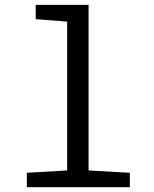

<svg xmlns="http://www.w3.org/2000/svg" viewBox="-20 -780 640 800"><path d="M259.8 -689.9 128.9 -700.2V-759.8H349.1V-69.8L521 -60.1V0H91.8V-60.1L259.8 -69.8Z"/></svg>

Font: Droid Sans Mono
Style: Regular
Weight: 400
Monospace: yes
Foundry: Ascender Corporation
Version: Version 1.00 build 112